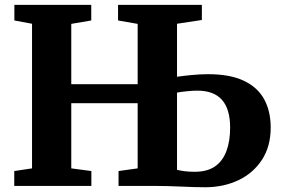

<svg xmlns="http://www.w3.org/2000/svg" viewBox="-20 -763 1152 788"><path d="M822 5.5Q800 5.5 775.5 4.8Q751 4 724.5 2.8Q698 1.5 670.2 0.8Q642.5 0 613.5 0H466.5V-61L545 -72V-339.5H272.5V-72L355 -61V0H38.5V-61L111.5 -72V-665.5L39 -679V-743H354.5V-679L272.5 -665V-417.5H545V-665L464.5 -679V-743H808.5V-681L706.5 -665.5V-448Q730 -451.5 765.8 -455Q801.5 -458.5 834.5 -458.5Q923.5 -458.5 980.2 -431.8Q1037 -405 1064 -356Q1091 -307 1091 -239.5Q1091 -162 1055 -107Q1019 -52 958 -23.2Q897 5.5 822 5.5ZM779.5 -58Q830.5 -58 862.2 -80Q894 -102 909.2 -142.8Q924.5 -183.5 924.5 -239Q924.5 -315.5 891 -353.2Q857.5 -391 790 -391Q771.5 -391 746.8 -388.5Q722 -386 706.5 -383V-66Q720.5 -62.5 738.8 -60.2Q757 -58 779.5 -58Z"/></svg>

Font: Merriweather 24pt ExtraBold
Style: Regular
Weight: 800
Version: Version 2.100